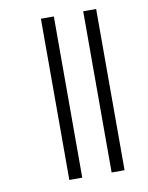

<svg xmlns="http://www.w3.org/2000/svg" viewBox="-76 -721 586 760"><g transform="rotate(-10 217.0 -341.0)"><path d="M311 -17V-665H363V-17ZM141 -17V-665H193V-17Z"/></g></svg>

Font: Noto Sans Malayalam UI ExtraCondensed Light
Style: Regular
Weight: 300
Width: 2
Designer: Jelle Bosma - Monotype Design Team
Foundry: Monotype Imaging Inc.
Version: Version 2.104; ttfautohint (v1.8.4.7-5d5b)